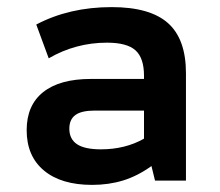

<svg xmlns="http://www.w3.org/2000/svg" viewBox="-20 -508 620 540"><path d="M239 12Q152 12 103.5 -28.5Q55 -69 55 -142Q55 -212 101.5 -249Q148 -286 236 -286H385V-295Q385 -345 361 -366.5Q337 -388 281 -388Q193 -388 117 -344L82 -439Q175 -488 294 -488Q402 -488 452.5 -443Q503 -398 503 -302V0H416L406 -41Q367 -13 326.5 -0.5Q286 12 239 12ZM264 -88Q332 -88 385 -118V-197H247Q209 -197 192 -184.5Q175 -172 175 -146Q175 -117 196.5 -102.5Q218 -88 264 -88Z"/></svg>

Font: Sometype Mono
Style: Bold
Weight: 700
Monospace: yes
Designer: Ryoichi Tsunekawa
Foundry: Dharma Type
Version: Version 1.000; ttfautohint (v1.8.3)